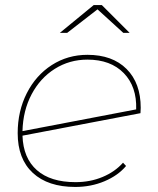

<svg xmlns="http://www.w3.org/2000/svg" viewBox="-20 -737 626 760"><path d="M537 -310 536 -289 69 -200Q72 -111 126 -63.5Q180 -16 279 -16Q337 -16 386 -36.5Q435 -57 467 -93L479 -80Q447 -42 393.5 -19.5Q340 3 278 3Q170 3 110 -52.5Q50 -108 50 -210Q50 -297 86 -368Q122 -439 185 -479.5Q248 -520 326 -520Q425 -520 481 -464Q537 -408 537 -310ZM69 -218 519 -304Q522 -394 470 -447.5Q418 -501 326 -501Q255 -501 197 -464.5Q139 -428 105 -363.5Q71 -299 69 -218ZM468 -607 366 -700 246 -607H217L351 -717H383L493 -607Z"/></svg>

Font: Montserrat Alternates Thin
Style: Italic
Weight: 250
Italic angle: -11.3°
Designer: Julieta Ulanovsky
Foundry: Julieta Ulanovsky
Version: Version 7.200